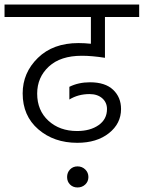

<svg xmlns="http://www.w3.org/2000/svg" viewBox="-40 -654 634 847"><path d="M266 -215C292 -231 321.7 -239 355 -239C378.3 -239 397 -232.8 411 -220.5C425 -208.2 432 -192.3 432 -173C432 -143 419.7 -119.3 395 -102C370.3 -84.7 338.7 -76 300 -76C248.7 -76 206.5 -91.2 173.5 -121.5C140.5 -151.8 124 -191.7 124 -241C124 -289 141.2 -328.8 175.5 -360.5C209.8 -392.2 258.3 -408 321 -408C351 -408 385 -405 423 -399V-579H574V-634H-20V-579H361V-461C341.7 -463 323.3 -464 306 -464C231.3 -464 171.7 -442.2 127 -398.5C82.3 -354.8 60 -302.7 60 -242C60 -176 83 -123.2 129 -83.5C175 -43.8 232.3 -24 301 -24C358.3 -24 404.8 -38.2 440.5 -66.5C476.2 -94.8 494 -130.3 494 -173C494 -207.7 482.3 -236 459 -258C435.7 -280 401.7 -291 357 -291C323 -291 292.7 -284.3 266 -271ZM256 127C256 140.3 260.3 151.3 269 160C277.7 168.7 288.7 173 302 173C315.3 173 326.7 168.7 336 160C345.3 151.3 350 140.3 350 127C350 113.7 345.3 102.5 336 93.5C326.7 84.5 315.3 80 302 80C288.7 80 277.7 84.5 269 93.5C260.3 102.5 256 113.7 256 127Z"/></svg>

Font: Hind Light
Style: Regular
Weight: 300
Designer: Manushi Parikh, Satya Rajpurohit
Foundry: Indian Type Foundry
Version: Version 1.201;PS 1.0;hotconv 1.0.78;makeotf.lib2.5.61930; tt